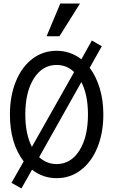

<svg xmlns="http://www.w3.org/2000/svg" viewBox="-20 -997 640 1085"><path d="M44.9 36.1 113.8 -85Q36.1 -186.5 36.1 -350.1Q36.1 -454.6 69.6 -536.9Q103 -619.1 163.1 -664.6Q223.1 -710 299.8 -710Q377.4 -710 439.9 -662.1L499 -768.1L555.2 -735.8L486.8 -613.8Q523.4 -565.4 543.7 -497.8Q564 -430.2 564 -350.1Q564 -245.6 530.3 -163.3Q496.6 -81.1 436.5 -35.6Q376.5 9.8 299.8 9.8Q221.7 9.8 161.1 -38.1L101.1 67.9ZM123 -350.1Q123 -239.7 160.2 -167L398.9 -589.8Q357.4 -629.9 299.8 -629.9Q219.7 -629.9 171.4 -553.7Q123 -477.5 123 -350.1ZM299.8 -69.8Q379.9 -69.8 428.5 -146.2Q477.1 -222.7 477.1 -350.1Q477.1 -460.4 439.9 -533.2L201.2 -108.9Q244.6 -69.8 299.8 -69.8ZM432.1 -977.1 315.9 -792H243.2L320.8 -977.1Z"/></svg>

Font: CommitMono
Style: Regular
Weight: 400
Monospace: yes
Designer: Eigil Nikolajsen
Foundry: Eigil Nikolajsen
Version: Version 1.143